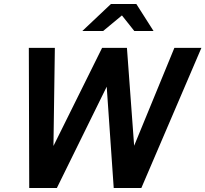

<svg xmlns="http://www.w3.org/2000/svg" viewBox="-20 -939 1026 959"><path d="M124 0ZM264 0H126L124 -700H254L247 -210L490 -700H614L650 -211L851 -700H986L686 0H548L513 -506ZM651 -784 589 -862 495 -784H391L534 -919H661L747 -784Z"/></svg>

Font: Rosa Sans SemiBold
Style: Italic
Weight: 600
Italic angle: -12°
Designer: Pentagram / MCKL
Foundry: Pentagram / MCKL
Version: Version 1.005;September 16, 2019;FontCreator 11.5.0.2425 64-